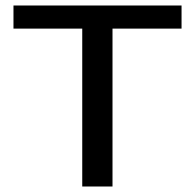

<svg xmlns="http://www.w3.org/2000/svg" viewBox="-20 -678 707 698"><path d="M640 -574H389V0H279V-574H29V-658H640Z"/></svg>

Font: Ysabeau Semibold
Style: Regular
Weight: 600
Designer: Christian Thalmann (Catharsis Fonts)
Version: Version 0.003